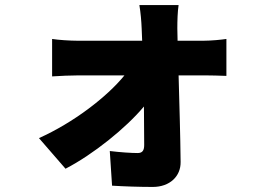

<svg xmlns="http://www.w3.org/2000/svg" viewBox="-20 -648 1040 759"><path d="M134 -102 239 19C349 -38 478 -142 549 -227L550 -75C550 -53 543 -43 524 -43C500 -43 454 -46 414 -51L423 86C471 89 531 91 584 91C651 91 695 49 694 -8C693 -114 689 -236 686 -350H792C815 -350 848 -349 875 -348V-494C856 -491 814 -487 785 -487H682L681 -536C681 -565 682 -602 686 -628H531C536 -598 539 -563 540 -536L542 -487H286C258 -487 210 -490 186 -494V-346C217 -348 260 -350 290 -350H472C402 -264 270 -163 134 -102Z"/></svg>

Font: Noto Sans HK Black
Style: Regular
Weight: 900
Designer: Ryoko NISHIZUKA 西塚涼子 (kana, bopomofo & ideographs); Paul D. Hunt (Latin, Greek & Cyrillic); Sandoll Communications 산돌커뮤니
Foundry: Adobe
Version: Version 2.004;hotconv 1.0.118;makeotfexe 2.5.65603